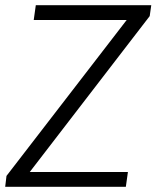

<svg xmlns="http://www.w3.org/2000/svg" viewBox="-33 -720 603 740"><path d="M-8 -42 490 -688 512 -643H97L105 -700H550L544 -658L47 -12L23 -57H460L452 0H-13Z"/></svg>

Font: Pathway Extreme 28pt Light
Style: Italic
Weight: 300
Italic angle: -8°
Designer: Eduardo Rodriguez Tunni
Foundry: Eduardo Rodriguez Tunni
Version: Version 1.001;gftools[0.9.26]